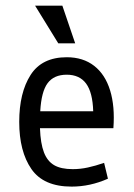

<svg xmlns="http://www.w3.org/2000/svg" viewBox="-20 -655 478 687"><path d="M236.3 12.7Q135.7 12.7 92.3 -50.3Q48.8 -113.3 48.8 -218.8Q48.8 -323.2 89.4 -386.7Q129.9 -450.2 218.8 -450.2Q277.3 -450.2 316.9 -419.4Q356.4 -388.7 374 -331.5Q391.6 -274.4 385.7 -196.3H123Q125 -141.6 137.2 -109.9Q149.4 -78.1 173.8 -64Q198.2 -49.8 240.2 -49.8Q267.6 -49.8 294.4 -55.7Q321.3 -61.5 352.5 -72.3L366.2 -15.6Q302.7 12.7 236.3 12.7ZM313.5 -256.8Q311.5 -324.2 288.1 -356Q264.6 -387.7 218.8 -387.7Q172.9 -387.7 150.4 -357.4Q127.9 -327.1 124 -256.8ZM188.5 -500 105.5 -634.8H203.1L249 -500Z"/></svg>

Font: Sudo Variable
Style: Regular
Weight: 400
Monospace: yes
Designer: Jens Kutilek
Foundry: Jens Kutilek
Version: Version 0.040